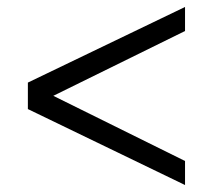

<svg xmlns="http://www.w3.org/2000/svg" viewBox="-20 -654 581 551"><path d="M60 -341V-417L511 -634V-565L133 -379L511 -192V-123Z"/></svg>

Font: Kelly Slab
Style: Regular
Weight: 400
Designer: Denis Masharov
Foundry: Denis Masharov
Version: Version 1.001